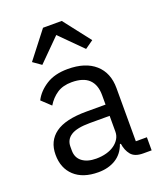

<svg xmlns="http://www.w3.org/2000/svg" viewBox="-142 -859 819 964"><g transform="rotate(-20 267.0 -376.5)"><path d="M460 0Q415 0 395.5 -24Q376 -48 371 -84H366Q349 -36 310 -12Q271 12 217 12Q135 12 89.5 -30Q44 -72 44 -144Q44 -217 97.5 -256Q151 -295 264 -295H366V-346Q366 -401 336 -430Q306 -459 244 -459Q197 -459 165.5 -438Q134 -417 113 -382L65 -427Q86 -469 132 -498.5Q178 -528 248 -528Q342 -528 394 -482Q446 -436 446 -354V-70H505V0ZM230 -56Q260 -56 285 -63Q310 -70 328 -83Q346 -96 356 -113Q366 -130 366 -150V-235H260Q191 -235 159.5 -215Q128 -195 128 -157V-136Q128 -98 155.5 -77Q183 -56 230 -56ZM303 -765 414 -622 370 -591 253 -708 136 -591 92 -622 203 -765Z"/></g></svg>

Font: IBM Plex Sans Devanagari
Style: Regular
Weight: 400
Designer: Mike Abbink, Paul van der Laan, Pieter van Rosmalen, Erin McLaughlin
Foundry: Bold Monday
Version: Version 1.1